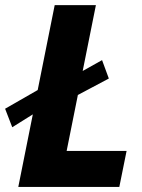

<svg xmlns="http://www.w3.org/2000/svg" viewBox="-28 -740 561 760"><path d="M20.5 -236.3 -7.8 -309.6 134.3 -391.1 272 -443.8 376 -502 402.8 -429.2 241.2 -343.3 104 -288.6ZM44.4 0 188.5 -719.7H351.6L235.8 -142.6H473.1L444.3 0Z"/></svg>

Font: Reddit Sans ExtraBold
Style: Italic
Weight: 800
Italic angle: -11.25°
Designer: Stephen Hutchings
Version: Version 1.013